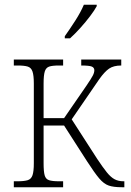

<svg xmlns="http://www.w3.org/2000/svg" viewBox="-20 -786 551 806"><path d="M252 -625V-634Q272 -662 295.5 -698.5Q319 -735 332 -766H386V-760Q377 -743 358.5 -718.5Q340 -694 317.5 -669Q295 -644 274 -625ZM38 0V-25H53Q81 -25 96 -29.5Q111 -34 116.5 -50.5Q122 -67 122 -101V-435Q122 -469 116.5 -485.5Q111 -502 96.5 -506.5Q82 -511 54 -511H38V-536H245V-511H227Q200 -511 186.5 -506.5Q173 -502 168 -486Q163 -470 163 -435V-290H249L344 -428Q363 -456 369.5 -468.5Q376 -481 376 -491Q376 -502 365.5 -506.5Q355 -511 321 -511V-536H489V-511Q457 -511 438 -498Q419 -485 397 -454L281 -285L388 -119Q412 -83 428.5 -62.5Q445 -42 461 -33.5Q477 -25 499 -25H502V0H491Q457 0 436.5 -7Q416 -14 396.5 -37Q377 -60 346 -108L249 -259H163V-101Q163 -66 167.5 -50Q172 -34 186 -29.5Q200 -25 228 -25H245V0Z"/></svg>

Font: Noto Serif SemiCondensed ExtraLight
Style: Regular
Weight: 200
Width: 4
Designer: Monotype Design Team
Foundry: Monotype Imaging Inc.
Version: Version 2.014